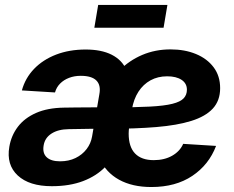

<svg xmlns="http://www.w3.org/2000/svg" viewBox="-20 -752 957 784"><path d="M191.4 8.3Q99.6 8.3 52.5 -35.4Q5.4 -79.1 18.1 -152.8Q25.9 -198.7 53 -234.4Q80.1 -270 127.2 -290.8Q174.3 -311.5 241.2 -312.5Q267.1 -313 291.5 -313.2Q315.9 -313.5 342 -313.5Q368.2 -313.5 398.9 -314L387.2 -226.6Q356 -226.1 323.5 -225.6Q291 -225.1 260.7 -224.6Q217.3 -224.1 190.2 -206.5Q163.1 -189 158.2 -158.2Q152.8 -126.5 170.7 -109.9Q188.5 -93.3 225.1 -93.3Q260.7 -93.3 288.3 -106.7Q315.9 -120.1 333.5 -143.1Q351.1 -166 356 -194.8L385.7 -367.2Q392.6 -404.3 373.5 -423.3Q354.5 -442.4 309.6 -442.4Q283.7 -442.4 262 -434.1Q240.2 -425.8 225.3 -410.6Q210.4 -395.5 204.6 -374.5L69.3 -382.8Q83 -433.1 119.1 -470.7Q155.3 -508.3 209.2 -529.1Q263.2 -549.8 329.6 -549.8Q394 -549.8 436 -528.6Q478 -507.3 495.4 -467.8Q512.7 -428.2 503.4 -374.5L469.2 -165.5L460.9 -160.2Q446.8 -108.9 410.6 -71.3Q374.5 -33.7 319.6 -12.7Q264.6 8.3 191.4 8.3ZM598.1 11.7Q520.5 11.7 466.3 -18.1Q412.1 -47.9 386.7 -104.7Q361.3 -161.6 369.6 -241.2Q375 -309.1 400.1 -365.5Q425.3 -421.9 466.3 -463.4Q507.3 -504.9 560.5 -527.6Q613.8 -550.3 676.3 -550.3Q734.4 -550.3 780 -531.5Q825.7 -512.7 852.3 -477.3Q878.9 -441.9 878.9 -392.1Q878.9 -341.3 849.1 -308.8Q819.3 -276.4 761.2 -258.3Q703.1 -240.2 618.4 -233.2Q533.7 -226.1 423.3 -226.1L438.5 -313.5Q531.7 -313.5 591.3 -316.7Q650.9 -319.8 683.8 -328.1Q716.8 -336.4 730 -350.6Q743.2 -364.7 743.2 -385.7Q743.2 -411.6 721.4 -426Q699.7 -440.4 662.6 -440.4Q624.5 -440.4 594.7 -424.1Q564.9 -407.7 545.4 -377.7Q525.9 -347.7 518.6 -305.2Q515.1 -285.6 512.2 -266.8Q509.3 -248 507.3 -232.7Q505.4 -217.3 505.4 -206.5Q505.4 -152.3 531.5 -125.2Q557.6 -98.1 607.9 -98.1Q651.4 -98.1 683.1 -116.2Q714.8 -134.3 728 -164.6L862.3 -156.2Q833 -79.1 765.1 -33.7Q697.3 11.7 598.1 11.7ZM663.6 -731.9 647.9 -638.7H365.2L380.9 -731.9Z"/></svg>

Font: Inter 17pt
Style: Bold Italic
Weight: 700
Italic angle: -9.3988°
Version: Version 4.001;git-66647c0bb